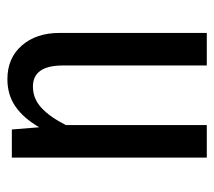

<svg xmlns="http://www.w3.org/2000/svg" viewBox="-50 -517 579 519"><g transform="rotate(90 239.5 -257.5)"><path d="M406 0H330L324 -74Q299 -31 267.5 -9.5Q236 12 194 12Q137 12 103 -27Q69 -66 69 -129V-527H157V-138Q157 -57 214 -57Q247 -57 272 -80.5Q297 -104 318 -146V-527H406Z"/></g></svg>

Font: Fira Sans Compressed
Style: Regular
Weight: 400
Width: 1
Designer: bBox Type GmbH & Carrois Corporate GbR & Edenspiekermann AG
Foundry: bBox Type GmbH & Carrois Corporate GbR & Edenspiekermann AG
Version: Version 4.301